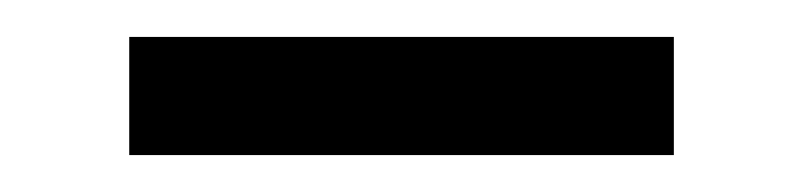

<svg xmlns="http://www.w3.org/2000/svg" viewBox="-20 -266 435 104"><path d="M50 -182V-246H345V-182Z"/></svg>

Font: Libre Bodoni
Style: Bold
Weight: 700
Designer: Pablo Impallari, Rodrigo Fuenzalida
Foundry: Impallari Type
Version: Version 2.005;gftools[0.9.23]